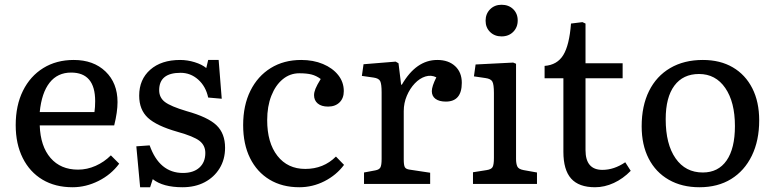

<svg xmlns="http://www.w3.org/2000/svg" viewBox="-20 -773 3257 807"><path d="M285 14Q212 14 158.5 -18Q105 -50 75.5 -109Q46 -168 46 -247Q46 -330 76.5 -391.5Q107 -453 162 -487Q217 -521 290 -521Q373 -521 423.5 -472.5Q474 -424 474 -344Q474 -302 460 -246H147Q150 -158 192.5 -109Q235 -60 308 -60Q346 -60 382 -76Q418 -92 446 -120L481 -85Q447 -39 394 -12.5Q341 14 285 14ZM147 -302H377Q380 -322 380 -348Q380 -468 279 -468Q222 -468 188.5 -425.5Q155 -383 147 -302Z M569 14 553 -158 609 -162Q650 -46 749 -46Q793 -46 818 -68.5Q843 -91 843 -130Q843 -162 818.5 -181Q794 -200 726 -219Q638 -244 601.5 -278Q565 -312 565 -371Q565 -439 611.5 -480Q658 -521 737 -521Q768 -521 798.5 -511.5Q829 -502 847 -487L855 -521H899L912 -358L855 -363Q845 -410 813 -438.5Q781 -467 739 -467Q649 -467 649 -394Q649 -363 673 -344.5Q697 -326 764 -306Q854 -281 890 -246.5Q926 -212 926 -152Q926 -103 903 -65.5Q880 -28 840 -7Q800 14 747 14Q665 14 622 -20L611 14Z M1238 14Q1166 14 1113 -18Q1060 -50 1031 -108.5Q1002 -167 1002 -247Q1002 -330 1032.5 -391.5Q1063 -453 1118 -487Q1173 -521 1246 -521Q1297 -521 1337.5 -504Q1378 -487 1401.5 -457.5Q1425 -428 1425 -390Q1425 -360 1407 -342.5Q1389 -325 1359 -325Q1331 -325 1315.5 -338Q1300 -351 1300 -373Q1300 -385 1306 -400Q1312 -415 1328 -441Q1309 -455 1289 -460Q1269 -465 1238 -465Q1199 -465 1168.5 -440Q1138 -415 1120.5 -370.5Q1103 -326 1103 -268Q1103 -173 1146 -118Q1189 -63 1263 -63Q1340 -63 1392 -115L1426 -80Q1394 -37 1344 -11.5Q1294 14 1238 14Z M1510 0V-48L1558 -57Q1574 -60 1579 -69.5Q1584 -79 1584 -105V-385Q1584 -420 1578 -432Q1572 -444 1550 -447L1501 -454L1508 -503L1643 -514L1655 -507L1666 -417H1669Q1729 -521 1818 -521Q1865 -521 1893 -495Q1921 -469 1921 -425Q1921 -346 1854 -346Q1826 -346 1810.5 -357.5Q1795 -369 1795 -390Q1795 -410 1814 -448Q1792 -459 1768 -451.5Q1744 -444 1723.5 -422.5Q1703 -401 1690 -370.5Q1677 -340 1677 -306V-103Q1677 -79 1681.5 -70.5Q1686 -62 1702 -60L1788 -47V0Z M2088 -620Q2059 -620 2040 -638.5Q2021 -657 2021 -686Q2021 -715 2040 -734Q2059 -753 2088 -753Q2118 -753 2137 -734.5Q2156 -716 2156 -687Q2156 -658 2137 -639Q2118 -620 2088 -620ZM1968 0V-49L2025 -58Q2045 -61 2050.5 -71Q2056 -81 2056 -109V-382Q2056 -418 2049.5 -430Q2043 -442 2020 -445L1972 -452L1979 -502L2137 -510L2149 -505V-105Q2149 -86 2154 -74Q2159 -62 2181 -58L2237 -48V0Z M2481 14Q2413 14 2380.5 -22.5Q2348 -59 2348 -135V-444H2269V-496Q2322 -500 2347.5 -541.5Q2373 -583 2380 -674L2428 -680L2441 -674V-507H2597V-444H2441V-142Q2441 -59 2512 -59Q2561 -59 2608 -91L2631 -55Q2599 -22 2560 -4Q2521 14 2481 14Z M2920 14Q2846 14 2791 -17.5Q2736 -49 2706.5 -106.5Q2677 -164 2677 -242Q2677 -328 2708 -390.5Q2739 -453 2797 -487Q2855 -521 2934 -521Q3007 -521 3060 -490Q3113 -459 3142 -402Q3171 -345 3171 -267Q3171 -182 3140 -118.5Q3109 -55 3053 -20.5Q2997 14 2920 14ZM2934 -48Q2999 -48 3034 -98.5Q3069 -149 3069 -243Q3069 -344 3028.5 -403Q2988 -462 2918 -462Q2851 -462 2814.5 -413Q2778 -364 2778 -272Q2778 -167 2819.5 -107.5Q2861 -48 2934 -48Z"/></svg>

Font: Text Regular
Style: Regular
Weight: 400
Designer: Latin by Veronika Burian and Jose Scaglione. Greek by Irene Vlachou. Cyrillic by Vera Evstafieva.
Foundry: TypeTogether
Version: Version 3.002